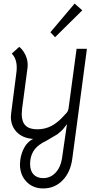

<svg xmlns="http://www.w3.org/2000/svg" viewBox="-20 -774 588 1078"><path d="M468 -500 420 -138 386 116Q376 193 331.5 238.5Q287 284 222 284Q165 284 128.5 246Q92 208 92 148Q92 139 94 123Q100 82 118.5 51Q137 20 166 6Q108 2 74.5 -32Q41 -66 41 -119Q41 -125 43 -141L71 -358Q74 -378 74 -394Q74 -445 46 -473L88 -511Q109 -495 123.5 -464Q138 -433 135 -397L104 -163Q102 -141 102 -134Q102 -90 123.5 -69Q145 -48 190 -48Q233 -48 270 -67.5Q307 -87 345 -131Q356 -141 360.5 -150Q365 -159 366 -174L410 -500ZM356 -77Q336 -49 320.5 -35.5Q305 -22 302 -20L239 17Q197 37 176 63Q155 89 150 127Q149 134 149 147Q149 185 168.5 205.5Q188 226 223 226Q263 226 291.5 196Q320 166 328 116ZM263 -593 399 -754 442 -716 289 -565Z"/></svg>

Font: Bellota
Style: Italic
Weight: 400
Italic angle: -7.5°
Designer: Kemie Guaida
Foundry: Kemie Guaida
Version: Version 4.001